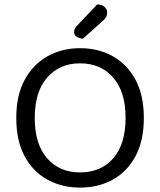

<svg xmlns="http://www.w3.org/2000/svg" viewBox="-20 -840 729 873"><path d="M634 -304Q634 -200 596 -129.5Q558 -59 492.5 -23Q427 13 344 13Q262 13 196 -23Q130 -59 92 -129.5Q54 -200 54 -304Q54 -408 93 -478.5Q132 -549 197.5 -585Q263 -621 344 -621Q426 -621 491.5 -585Q557 -549 595.5 -478.5Q634 -408 634 -304ZM551 -304Q551 -423 494.5 -487.5Q438 -552 344 -552Q251 -552 194.5 -487.5Q138 -423 138 -304Q138 -185 194 -120.5Q250 -56 344 -56Q439 -56 495 -120.5Q551 -185 551 -304ZM331 -724 422 -820Q444 -819 455.5 -808.5Q467 -798 467 -784Q467 -770 461.5 -761Q456 -752 442 -740L357 -664Q338 -666 327.5 -674Q317 -682 317 -694Q317 -704 321 -711Q325 -718 331 -724Z"/></svg>

Font: Baloo Tamma 2
Style: Regular
Weight: 400
Designer: Divya Kowshik, Shuchita Grover and Ek Type
Foundry: Ek Type
Version: Version 1.700